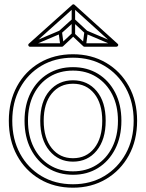

<svg xmlns="http://www.w3.org/2000/svg" viewBox="-20 -852 678 892"><path d="M319 -56Q257 -56 210 -85.5Q163 -115 136.5 -168Q110 -221 110 -291Q110 -291 110 -291Q110 -291 110 -291Q110 -361 136.5 -413.5Q163 -466 210 -495Q257 -524 319 -524Q319 -524 319 -524Q319 -524 319 -524Q381 -524 428 -494.5Q475 -465 501.5 -413Q528 -361 528 -291Q528 -291 528 -291Q528 -291 528 -291Q528 -221 501.5 -168Q475 -115 428 -85.5Q381 -56 319 -56Q319 -56 319 -56Q319 -56 319 -56ZM319 -40Q319 -40 319 -40Q319 -40 319 -40Q385 -40 435.5 -71.5Q486 -103 515 -159.5Q544 -216 544 -291Q544 -291 544 -291Q544 -291 544 -291Q544 -366 515 -422Q486 -478 435.5 -509Q385 -540 319 -540Q319 -540 319 -540Q319 -540 319 -540Q253 -540 202.5 -509Q152 -478 123 -422Q94 -366 94 -291Q94 -291 94 -291Q94 -291 94 -291Q94 -216 123 -159.5Q152 -103 202.5 -71.5Q253 -40 319 -40ZM319 -101Q387 -101 429 -152Q471 -203 471 -291Q471 -379 429 -429Q387 -479 319 -479Q252 -479 209.5 -429.5Q167 -380 167 -291Q167 -203 209.5 -152Q252 -101 319 -101ZM319 4Q236 4 172.5 -34Q109 -72 73 -138.5Q37 -205 37 -291Q37 -377 73 -443Q109 -509 172.5 -546.5Q236 -584 319 -584Q401 -584 464.5 -546.5Q528 -509 564.5 -443Q601 -377 601 -291Q601 -205 564.5 -138.5Q528 -72 464.5 -34Q401 4 319 4ZM319 -117Q258 -117 220.5 -163.5Q183 -210 183 -291Q183 -372 220.5 -417.5Q258 -463 319 -463Q381 -463 418 -417Q455 -371 455 -291Q455 -210 418 -163.5Q381 -117 319 -117ZM319 20Q405 20 472.5 -20Q540 -60 578.5 -130Q617 -200 617 -291Q617 -382 578.5 -451.5Q540 -521 472.5 -560.5Q405 -600 319 -600Q232 -600 164.5 -560.5Q97 -521 59 -451Q21 -381 21 -291Q21 -200 59 -130Q97 -60 164.5 -20Q232 20 319 20ZM375 -697 385 -709 326 -764Q324 -766 321 -766Q318 -766 316 -764L255 -709L265 -697L326 -752Q328 -754 321 -754Q314 -754 316 -752ZM260 -642 276 -644 268 -704Q267 -708 264 -710Q261 -712 257 -710L116 -650L122 -636L263 -696Q267 -698 259 -702Q251 -706 252 -702ZM518 -636 524 -650 383 -710Q379 -712 376 -710Q373 -708 372 -704L364 -644L380 -642L388 -702Q389 -706 381 -702Q373 -698 377 -696ZM329 -824H313V-758Q313 -758 313 -758Q313 -758 313 -758V-692H329V-758Q329 -758 329 -758Q329 -758 329 -758ZM372 -635H521Q526 -635 528.5 -640Q531 -645 526 -649L326 -830Q324 -832 321 -832Q318 -832 316 -830L114 -649Q110 -645 112 -640Q114 -635 119 -635H268Q271 -635 273 -637L325 -686H315L367 -637Q369 -635 372 -635ZM372 -651 377 -649 325 -698Q323 -700 320 -700Q317 -700 315 -698L263 -649L268 -651H119L124 -637L326 -818H316L516 -637L521 -651Z"/></svg>

Font: Tilt Prism
Style: Regular
Weight: 400
Version: Version 1.000